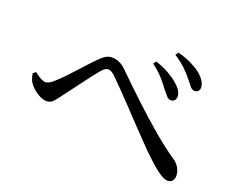

<svg xmlns="http://www.w3.org/2000/svg" viewBox="-106 -887 1212 1001"><g transform="rotate(20 500.0 -386.5)"><path d="M874 -551Q861 -551 850 -563.5Q839 -576 823 -597Q806 -619 780.5 -644Q755 -669 716 -694L728 -710Q773 -698 805 -682Q837 -666 857 -650Q901 -613 901 -578Q901 -566 893.5 -558.5Q886 -551 874 -551ZM773 -463Q761 -463 750 -475.5Q739 -488 723 -508Q706 -531 683.5 -557Q661 -583 623 -611L635 -627Q678 -613 710.5 -594Q743 -575 763 -557Q804 -522 802 -490Q801 -477 793.5 -470Q786 -463 773 -463ZM902 -63Q879 -63 841.5 -92Q804 -121 751 -173Q733 -192 704 -221.5Q675 -251 641.5 -286.5Q608 -322 574 -358Q540 -394 509.5 -425Q479 -456 458 -477Q444 -491 434 -497Q424 -503 414 -503Q406 -503 397.5 -498Q389 -493 377 -479Q365 -465 346.5 -441Q328 -417 307.5 -389.5Q287 -362 267.5 -336Q248 -310 235 -293Q218 -269 203.5 -253Q189 -237 167 -237Q144 -237 116.5 -254Q89 -271 73 -292Q63 -303 58 -317.5Q53 -332 50 -349L65 -361Q82 -347 99 -337.5Q116 -328 127 -328Q138 -328 149.5 -334.5Q161 -341 177 -356Q195 -372 218 -396Q241 -420 264.5 -446Q288 -472 309 -494.5Q330 -517 342 -529Q359 -547 375.5 -557.5Q392 -568 411 -568Q433 -568 453 -559Q473 -550 496 -527Q561 -463 630 -398.5Q699 -334 766 -277Q833 -220 891 -181Q913 -167 925 -145.5Q937 -124 937 -101Q937 -84 927.5 -73.5Q918 -63 902 -63Z"/></g></svg>

Font: Noto Serif SC ExtraLight Medium
Style: Regular
Weight: 500
Version: Version 2.002-H1;hotconv 1.1.0;makeotfexe 2.6.0